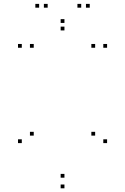

<svg xmlns="http://www.w3.org/2000/svg" viewBox="-20 -972 660 1013"><path d="M158 -256.5V-276.5H138V-256.5ZM158 -720V-740H138V-720ZM95 -720V-740H75V-720ZM95 -217V-237H75V-217ZM320 21.5V1.5H300V21.5ZM545 -217V-237H525V-217ZM545 -720V-740H525V-720ZM482 -720V-740H462V-720ZM482 -256.5V-276.5H462V-256.5ZM320 -34.5V-54.5H300V-34.5ZM320 -811.5V-831.5H300V-811.5ZM453.5 -931.5V-951.5H433.5V-931.5ZM408.5 -931.5V-951.5H388.5V-931.5ZM320 -851V-871H300V-851ZM231.5 -931.5V-951.5H211.5V-931.5ZM186.5 -931.5V-951.5H166.5V-931.5Z"/></svg>

Font: Monaspace Neon Dots Var
Style: Regular
Weight: 400
Designer: Riley Cran and the Lettermatic Team
Version: Version 1.100 (Monaspace Neon Dots)